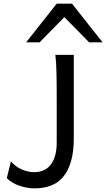

<svg xmlns="http://www.w3.org/2000/svg" viewBox="-20 -1011 577 1043"><path d="M380.9 -712.9V-261.2Q380.9 -185.1 365.2 -132.8Q349.6 -80.6 321.5 -48.3Q293.5 -16.1 254.4 -2Q215.3 12.2 168.5 12.2Q150.9 12.2 130.1 9Q109.4 5.9 88.4 -1Q67.4 -7.8 48.8 -18.6Q30.3 -29.3 17.1 -43.9L39.1 -134.3Q51.3 -120.1 66.4 -109.1Q81.5 -98.1 97.9 -90.8Q114.3 -83.5 131.6 -79.6Q148.9 -75.7 166 -75.7Q192.9 -75.7 215.3 -85.2Q237.8 -94.7 253.9 -114.5Q270 -134.3 279.1 -164.6Q288.1 -194.8 288.1 -236.8V-478.5Q288.1 -514.2 287.8 -548.1Q287.6 -582 286.9 -612.1Q286.1 -642.1 284.7 -667.7Q283.2 -693.4 280.8 -712.9ZM122.1 -781.2 288.1 -991.2H371.1L537.1 -781.2H463.9L329.6 -918L195.3 -781.2Z"/></svg>

Font: Andika Am
Style: Regular
Weight: 400
Designer: Victor Gaultney, Annie Olsen, Julie Remington, Don Collingsworth, Eric Hays, Becca Hirsbrunner
Foundry: SIL International
Version: Version 5.000